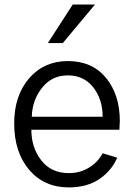

<svg xmlns="http://www.w3.org/2000/svg" viewBox="-20 -814 593 852"><path d="M43 -266.6Q43 -389.6 109.4 -466.8Q175.8 -543 281.2 -543Q388.7 -543 450.2 -468.8Q511.7 -393.6 511.7 -277.3Q511.7 -263.7 509.8 -238.3Q379.9 -238.3 119.1 -238.3Q119.1 -159.2 163.1 -102.5Q207 -45.9 285.2 -45.9Q335.9 -45.9 375 -70.3Q414.1 -93.8 435.5 -133.8Q457 -127 500 -114.3Q475.6 -56.6 420.9 -19.5Q366.2 17.6 285.2 17.6Q175.8 17.6 109.4 -60.5Q43 -138.7 43 -266.6ZM121.1 -295.9Q200.2 -295.9 435.5 -295.9Q435.5 -373 393.6 -426.8Q351.6 -479.5 281.2 -479.5Q210 -479.5 167 -424.8Q123 -370.1 121.1 -295.9ZM192.4 -623Q219.7 -666 302.7 -793.9Q327.1 -793.9 401.4 -793.9Q366.2 -751 258.8 -623Q242.2 -623 192.4 -623Z"/></svg>

Font: Gothic A1
Style: Regular
Weight: 400
Designer: HanYang I&C Co.,Ltd.
Version: Version 2.50